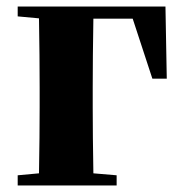

<svg xmlns="http://www.w3.org/2000/svg" viewBox="-20 -566 558 586"><path d="M265 -509Q263 -391 263 -299V-238Q263 -153 265 -37L336 -31V0H34V-31L99 -37Q101 -153 101 -238V-299Q101 -392 99 -510L34 -516V-546H485L489 -326H445L385 -509Z"/></svg>

Font: Source Han Serif SC Heavy
Style: Regular
Weight: 900
Designer: Ryoko NISHIZUKA  (kana & ideographs); Frank Grießhammer (Latin, Greek & Cyrillic); Wenlong ZHANG  (bopomofo); Sandoll Co
Foundry: Adobe Systems Incorporated
Version: Version 1.001 October 20, 2017